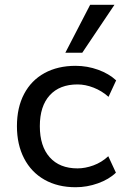

<svg xmlns="http://www.w3.org/2000/svg" viewBox="-20 -776 527 805"><path d="M297 9Q222 9 166.5 -22.5Q111 -54 81 -112Q51 -170 51 -247Q51 -325 81 -382Q111 -439 166.5 -469.5Q222 -500 297 -500Q346 -500 391.5 -483.5Q437 -467 467 -439L435 -370Q407 -395 372.5 -408.5Q338 -422 305 -422Q230 -422 188.5 -376.5Q147 -331 147 -247Q147 -163 188.5 -116.5Q230 -70 305 -70Q337 -70 371.5 -82.5Q406 -95 434 -121L466 -52Q437 -24 391 -7.5Q345 9 297 9ZM254 -555 358 -756H460L325 -555Z"/></svg>

Font: Nunito Sans 10pt Medium
Style: Regular
Weight: 500
Designer: Vernon Adams
Foundry: Vernon Adams
Version: Version 3.101;gftools[0.9.27]